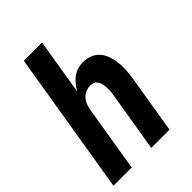

<svg xmlns="http://www.w3.org/2000/svg" viewBox="-215 -832 930 930"><g transform="rotate(-45 250.0 -367.5)"><path d="M2 0 123 -735H248L201 -448Q211 -464 223 -479.5Q235 -495 250.5 -506Q266 -517 284.5 -522.5Q303 -528 321 -528Q347 -528 370 -518.5Q393 -509 408 -490.5Q423 -472 430.5 -448.5Q438 -425 440.5 -399.5Q443 -374 441 -348Q439 -322 435 -297L386 0H261L313 -314Q315 -325 315.5 -337Q316 -349 315.5 -360.5Q315 -372 312.5 -383Q310 -394 304 -403.5Q298 -413 288 -418Q278 -423 266 -423Q251 -423 235.5 -417Q220 -411 209 -399Q198 -387 192 -372Q186 -357 183 -341L127 0Z"/></g></svg>

Font: Iosevka Extrabold Oblique
Style: Regular
Weight: 800
Italic angle: -9°
Monospace: yes
Designer: Belleve Invis
Foundry: Belleve Invis
Version: Version 32.5.0; ttfautohint (v1.8.4)